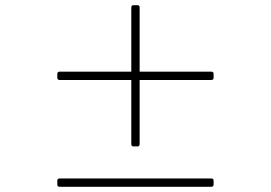

<svg xmlns="http://www.w3.org/2000/svg" viewBox="-20 -733 1040 737"><path d="M209 -426H484V-180C484 -174 487 -171 492 -171H508C513 -171 516 -174 516 -180V-426H791C797 -426 800 -429 800 -435V-449C800 -455 797 -458 791 -458H516V-704C516 -710 513 -713 508 -713H492C487 -713 484 -710 484 -704V-458H209C203 -458 200 -455 200 -449V-435C200 -429 203 -426 209 -426ZM200 -39V-25C200 -19 203 -16 209 -16H791C797 -16 800 -19 800 -25V-39C800 -45 797 -48 791 -48H209C203 -48 200 -45 200 -39Z"/></svg>

Font: LINE Seed JP_OTF Thin
Style: Regular
Weight: 250
Designer: LY Corporation & Fontrix & Fontworks
Version: Version 1.007